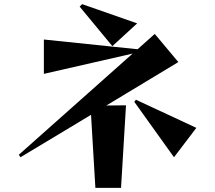

<svg xmlns="http://www.w3.org/2000/svg" viewBox="-20 -843 1040 928"><path d="M523 -620 365 -811 377 -823 643 -730ZM441 65 420 -288 79 -83 71 -95 621 -584 192 -486V-652L645 -605L728 -679L842 -543L494 -333L589 -334L565 65ZM629 -351 637 -361 929 -225 821 -83Z"/></svg>

Font: Reggae One
Style: Regular
Weight: 400
Designer: Fontworks Inc.
Foundry: Fontworks Inc.
Version: Version 1.100